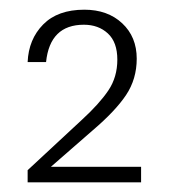

<svg xmlns="http://www.w3.org/2000/svg" viewBox="-20 -728 351 396"><path d="M37 -600Q39 -647 69 -677.5Q99 -708 154 -708Q202 -708 232 -680Q262 -652 262 -607Q262 -565 240 -532Q218 -499 171 -459L85 -384H271V-352H37V-377L149 -481Q185 -514 203.5 -541.5Q222 -569 222 -605Q222 -641 202.5 -659Q183 -677 153 -677Q83 -677 75 -600Z"/></svg>

Font: Poppins ExtraLight
Style: Regular
Weight: 275
Designer: Ninad Kale (Devanagari), Jonny Pinhorn (Latin)
Foundry: Indian Type Foundry
Version: Version 3.200;PS 1.000;hotconv 16.6.54;makeotf.lib2.5.65590